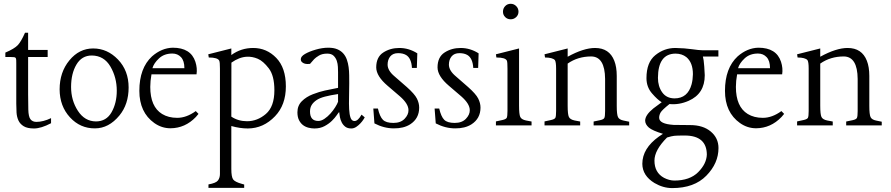

<svg xmlns="http://www.w3.org/2000/svg" viewBox="-20 -651 4626 997"><path d="M227.5 -355H126V-160.6Q126 -118.7 127 -81.8Q127.9 -44.9 138.4 -31.5Q148.9 -18.1 168.9 -18.1Q204.6 -18.1 245.1 -37.6V-11.2Q193.4 16.1 156.7 16.1Q122.1 16.1 103.3 4.6Q84.5 -6.8 75.9 -25.1Q67.4 -43.5 65.9 -66.4Q64.5 -89.4 64.5 -112.3V-321.8Q64.5 -332.5 64.2 -338.4Q64 -344.2 62.3 -348.6Q60.5 -353 54.2 -354Q47.9 -355 35.2 -355H7.8V-377.9Q54.7 -397.9 72.3 -416.5Q89.8 -435.1 109.9 -481H126V-391.6H227.5Z M289.6 -187Q289.6 -275.9 340.3 -337.6Q391.1 -399.4 463.9 -399.4Q537.6 -399.4 592.8 -341.8Q647.9 -284.2 647.9 -196.8Q647.9 -109.4 600.1 -51.3Q544.9 15.6 473.1 15.6Q396.5 16.1 343.3 -41.7Q290 -99.6 289.6 -187ZM456.5 -362.8Q404.8 -362.8 377 -315.9Q349.1 -269 349.1 -199.2Q349.1 -129.9 384.5 -75.4Q419.9 -21 478 -20.5Q532.2 -20.5 559.3 -68.1Q586.4 -115.7 586.4 -180.2Q586.4 -249 553.2 -305.7Q520 -362.3 456.5 -362.8Z M877 -403.3Q970.7 -403.3 994.6 -330.1Q1005.4 -296.9 1000.5 -265.1H766.6Q760.3 -230 760.3 -199.7Q760.3 -96.7 821.8 -59.1Q854.5 -39.1 900.4 -39.1Q948.2 -39.1 996.6 -74.2L1010.7 -59.6L997.1 -43.5Q941.4 14.6 865.2 15.1Q819.8 15.1 781.2 -12.2Q703.6 -67.4 703.6 -179.2Q703.6 -297.4 769.5 -358.4Q819.3 -401.9 877 -403.3ZM771.5 -296.9H937.5Q937.5 -335.4 919.9 -354.2Q902.3 -373 875 -373Q832.5 -373 805.7 -347.9Q778.8 -322.8 771.5 -296.9Z M1181.2 3.4V226.1Q1181.2 267.6 1190.7 280.8Q1200.2 293.9 1235.8 303.7L1248 307.1V324.7H1062.5V306.6Q1101.6 299.8 1111.8 286.1Q1122.1 272.5 1122.1 252.4V-294.4Q1122.1 -327.6 1118.7 -335.4Q1111.3 -352.5 1064 -352.5L1061.5 -369.1L1181.2 -399.4V-365.2Q1231.4 -401.9 1294.9 -401.9Q1364.7 -401.9 1414.6 -350.3Q1464.4 -298.8 1464.4 -202.4Q1464.4 -106 1408.2 -47.4Q1348.1 15.6 1267.1 16.1Q1226.1 16.1 1181.2 3.4ZM1181.2 -45.4Q1216.8 -21.5 1262.7 -21.5Q1316.4 -21.5 1360.6 -59.3Q1404.8 -97.2 1404.8 -182.1Q1404.8 -258.3 1375.7 -296.1Q1346.7 -334 1318.4 -345.9Q1290 -357.9 1261.7 -356.4Q1222.2 -354.5 1181.6 -325.7Z M1874 -41.5Q1873 -39.1 1866.9 -29.8Q1860.8 -20.5 1851.3 -10.3Q1841.8 0 1829.6 8.1Q1817.4 16.1 1804.2 16.1Q1785.2 16.1 1773.4 7.3Q1761.7 -1.5 1754.9 -14.6Q1748 -27.8 1745.1 -42.7Q1742.2 -57.6 1741.2 -69.3Q1737.8 -66.4 1728.5 -52.7Q1719.2 -39.1 1703.6 -23.7Q1688 -8.3 1665.3 3.9Q1642.6 16.1 1612.8 16.1Q1598.1 16.1 1582.3 12.2Q1566.4 8.3 1553.7 -1.2Q1541 -10.7 1532.7 -27.1Q1524.4 -43.5 1524.4 -67.9Q1524.4 -102.5 1547.4 -125.5Q1570.3 -148.4 1604.5 -161.6Q1638.7 -174.8 1667.2 -180.9Q1695.8 -187 1735.4 -194.8V-276.4Q1735.4 -287.1 1734.6 -303.5Q1733.9 -319.8 1728.8 -335.2Q1723.6 -350.6 1712.2 -361.6Q1700.7 -372.6 1679.2 -372.6Q1652.8 -372.6 1636 -362.3Q1619.1 -352.1 1611.3 -343.8Q1603.5 -335.4 1589.8 -319.3Q1573.2 -317.4 1563.7 -320.1Q1554.2 -322.8 1548.1 -328.4Q1542 -334 1542 -343.8Q1542 -357.9 1563.5 -370.6Q1585 -383.3 1619.4 -393.3Q1653.8 -403.3 1684.6 -403.3Q1712.4 -403.3 1731.4 -395.3Q1750.5 -387.2 1762.7 -373.3Q1774.9 -359.4 1781.2 -341.1Q1787.6 -322.8 1790.3 -302.2Q1793 -281.7 1793.2 -260.3Q1793.5 -238.8 1793.5 -218.8Q1793.5 -181.6 1792.5 -146.5Q1791.5 -111.3 1793 -83.7Q1794.4 -56.2 1800.5 -39.3Q1806.6 -22.5 1820.8 -22.5Q1838.9 -22.5 1857.4 -55.7ZM1735.4 -162.6Q1695.8 -156.7 1667.7 -149.4Q1639.6 -142.1 1623.3 -130.9Q1606.9 -119.6 1598.4 -105.7Q1589.8 -91.8 1589.8 -71.8Q1589.8 -22.9 1632.8 -22.9Q1648.4 -22.9 1665 -34.2Q1681.6 -45.4 1695.8 -61.3Q1710 -77.1 1720.7 -94.2Q1731.4 -111.3 1735.4 -122.6Z M2147 -374 2144.5 -298.3H2119.1Q2116.2 -348.6 2088.9 -365.2Q2072.3 -375 2047.4 -375Q2020.5 -375 2006.6 -358.2Q1992.7 -341.3 1992.7 -314.9Q1993.2 -284.2 2028.3 -254.9L2092.8 -198.7Q2132.8 -163.1 2144.8 -139.4Q2156.7 -115.7 2156.7 -92.3Q2156.7 -35.6 2109.9 -5.4Q2076.2 16.1 2024.9 15.6Q1974.1 15.6 1924.3 -10.3L1918.5 -87.4H1942.4Q1952.1 -45.4 1968.3 -29.1Q1984.4 -12.7 2022.9 -12.7Q2060.5 -12.7 2081.1 -34.2Q2101.6 -55.7 2101.1 -79.1Q2101.1 -111.8 2057.1 -150.4L1992.7 -205.6Q1934.1 -255.4 1933.6 -300.8Q1933.6 -354.5 1970 -378.2Q2006.3 -401.9 2053.7 -401.9Q2103 -401.9 2147 -374Z M2465.3 -374 2462.9 -298.3H2437.5Q2434.6 -348.6 2407.2 -365.2Q2390.6 -375 2365.7 -375Q2338.9 -375 2325 -358.2Q2311 -341.3 2311 -314.9Q2311.5 -284.2 2346.7 -254.9L2411.1 -198.7Q2451.2 -163.1 2463.1 -139.4Q2475.1 -115.7 2475.1 -92.3Q2475.1 -35.6 2428.2 -5.4Q2394.5 16.1 2343.3 15.6Q2292.5 15.6 2242.7 -10.3L2236.8 -87.4H2260.7Q2270.5 -45.4 2286.6 -29.1Q2302.7 -12.7 2341.3 -12.7Q2378.9 -12.7 2399.4 -34.2Q2419.9 -55.7 2419.4 -79.1Q2419.4 -111.8 2375.5 -150.4L2311 -205.6Q2252.4 -255.4 2252 -300.8Q2252 -354.5 2288.3 -378.2Q2324.7 -401.9 2372.1 -401.9Q2421.4 -401.9 2465.3 -374Z M2675.3 -399.4V-102.1Q2675.3 -57.1 2681.6 -43.7Q2688 -30.3 2711.4 -25.4L2740.2 -20V0H2555.2V-20.5L2588.9 -27.8Q2606.9 -31.7 2611.3 -39.1Q2615.2 -47.4 2615.2 -74.7V-294.4Q2615.2 -328.1 2612.3 -335.4Q2605.5 -352.5 2557.6 -352.5L2555.2 -369.1ZM2591.8 -590.3Q2591.8 -607.4 2603.3 -619.4Q2614.7 -631.3 2631.8 -631.3Q2648.4 -631.3 2660.4 -619.4Q2672.4 -607.4 2672.4 -590.3Q2672.4 -573.7 2660.4 -562.3Q2648.4 -550.8 2631.8 -550.8Q2614.7 -550.8 2603.3 -562.3Q2591.8 -573.7 2591.8 -590.3Z M3050.3 -357.9Q2980.5 -357.9 2927.7 -320.8V-102.1Q2927.7 -57.1 2934.1 -43.7Q2940.4 -30.3 2963.9 -25.4L2992.7 -20V0H2807.6V-20.5L2841.3 -27.8Q2859.4 -31.7 2863.8 -39.1Q2867.7 -47.4 2867.7 -74.7V-294.4Q2867.7 -329.6 2861.3 -338.9Q2849.6 -352.1 2810.1 -352.5L2807.6 -369.1L2927.7 -399.4V-356.4Q3010.7 -401.9 3069.8 -401.9Q3144 -401.9 3169.9 -335.4Q3182.6 -303.2 3182.6 -256.8V-101.1Q3182.6 -56.2 3189.2 -42.7Q3195.8 -29.3 3218.3 -24.9L3247.1 -19V0H3062.5V-20L3095.7 -26.9Q3114.3 -30.8 3118.2 -38.6Q3122.1 -46.9 3122.1 -74.2V-241.2Q3121.1 -356.9 3050.3 -357.9Z M3710.4 -357.4H3629.9Q3634.3 -342.8 3637 -305.7Q3639.6 -268.6 3639.6 -260.3Q3639.6 -164.1 3555.7 -127.4Q3505.4 -105.5 3456.5 -110.8Q3418 -80.1 3410.4 -66.9Q3402.8 -53.7 3402.8 -39.6Q3402.8 -7.3 3478 -2.4Q3496.6 -1.5 3563.7 -1.5Q3630.9 -1.5 3670.9 32.2Q3710.9 65.9 3710.9 117.7Q3710.9 196.8 3647.9 261.2Q3585 325.7 3470.7 325.7Q3423.3 325.7 3378.4 299.3Q3315.9 261.2 3315.4 199.7Q3315.4 119.6 3401.4 58.1L3422.4 43.9Q3368.2 27.3 3349.6 11.7Q3330.1 -5.4 3330.1 -24.9Q3330.6 -53.7 3372.6 -87.9Q3391.1 -102.5 3416 -120.1Q3394.5 -132.8 3365.7 -166Q3336.9 -199.2 3336.9 -245.1Q3336.9 -327.6 3383.1 -364.7Q3429.2 -401.9 3486.8 -401.9Q3535.6 -400.9 3573.2 -395.5Q3610.8 -390.1 3626.5 -390.1H3710.4ZM3428.2 272.5Q3454.6 286.1 3481 286.6Q3562 286.6 3605.5 242.9Q3648.9 199.2 3650.4 151.4Q3649.4 53.2 3536.6 52.7Q3494.6 52.7 3481.2 54.2Q3467.8 55.7 3443.8 63Q3378.4 128.4 3378.4 183.1Q3378.4 245.6 3428.2 272.5ZM3487.3 -372.6Q3397 -371.6 3396.5 -246.6Q3396.5 -202.6 3418.5 -171.6Q3440.4 -140.6 3482.4 -140.1Q3551.3 -140.1 3571.3 -213.4Q3577.6 -237.8 3578.1 -265.6Q3578.1 -326.2 3543.9 -354.5Q3521 -372.6 3487.3 -372.6Z M3918 -403.3Q4011.7 -403.3 4035.6 -330.1Q4046.4 -296.9 4041.5 -265.1H3807.6Q3801.3 -230 3801.3 -199.7Q3801.3 -96.7 3862.8 -59.1Q3895.5 -39.1 3941.4 -39.1Q3989.3 -39.1 4037.6 -74.2L4051.8 -59.6L4038.1 -43.5Q3982.4 14.6 3906.2 15.1Q3860.8 15.1 3822.3 -12.2Q3744.6 -67.4 3744.6 -179.2Q3744.6 -297.4 3810.5 -358.4Q3860.4 -401.9 3918 -403.3ZM3812.5 -296.9H3978.5Q3978.5 -335.4 3960.9 -354.2Q3943.4 -373 3916 -373Q3873.5 -373 3846.7 -347.9Q3819.8 -322.8 3812.5 -296.9Z M4361.8 -357.9Q4292 -357.9 4239.3 -320.8V-102.1Q4239.3 -57.1 4245.6 -43.7Q4252 -30.3 4275.4 -25.4L4304.2 -20V0H4119.1V-20.5L4152.8 -27.8Q4170.9 -31.7 4175.3 -39.1Q4179.2 -47.4 4179.2 -74.7V-294.4Q4179.2 -329.6 4172.9 -338.9Q4161.1 -352.1 4121.6 -352.5L4119.1 -369.1L4239.3 -399.4V-356.4Q4322.3 -401.9 4381.3 -401.9Q4455.6 -401.9 4481.4 -335.4Q4494.1 -303.2 4494.1 -256.8V-101.1Q4494.1 -56.2 4500.7 -42.7Q4507.3 -29.3 4529.8 -24.9L4558.6 -19V0H4374V-20L4407.2 -26.9Q4425.8 -30.8 4429.7 -38.6Q4433.6 -46.9 4433.6 -74.2V-241.2Q4432.6 -356.9 4361.8 -357.9Z"/></svg>

Font: Lancelot
Style: Regular
Weight: 400
Designer: Marion Kadi
Foundry: Marion Kadi, Anton Koovit
Version: 1.004